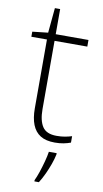

<svg xmlns="http://www.w3.org/2000/svg" viewBox="-97 -704 522 970"><g transform="rotate(10 164.0 -219.0)"><path d="M220 10Q174 10 146 -7.5Q118 -25 104.5 -59Q91 -93 91 -143V-496H11V-522L91 -531L103 -659H130V-530H298V-496H130V-146Q130 -87 150.5 -56Q171 -25 223 -25Q247 -25 266 -28.5Q285 -32 301 -37V-4Q285 2 265 6Q245 10 220 10ZM239 68Q234 92 224.5 118.5Q215 145 203 171Q191 197 176 221H153V214Q161 198 170.5 170Q180 142 188 112Q196 82 199 61H239Z"/></g></svg>

Font: Noto Sans Symbols ExtraLight
Style: Regular
Weight: 250
Version: Version 2.002